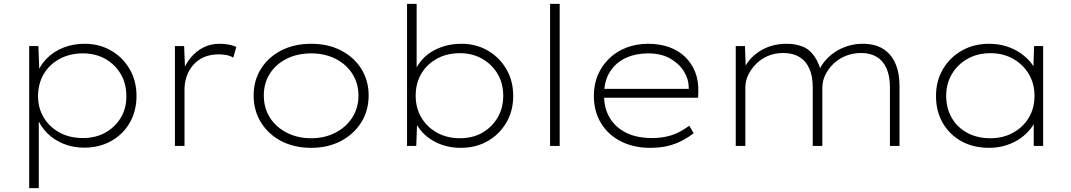

<svg xmlns="http://www.w3.org/2000/svg" viewBox="-20 -760 5577 1000"><path d="M132 220V-520H180L185 -384L171 -372Q189 -421 224.5 -456.5Q260 -492 310.5 -512Q361 -532 420 -532Q497 -532 558 -497Q619 -462 655 -400.5Q691 -339 691 -260Q691 -183 656.5 -122Q622 -61 560 -26Q498 9 419 9Q359 9 309.5 -11.5Q260 -32 225 -67.5Q190 -103 171 -151L182 -139V220ZM412 -41Q478 -41 529 -69.5Q580 -98 609.5 -147.5Q639 -197 638 -260Q638 -325 608.5 -375Q579 -425 528 -453.5Q477 -482 412 -482Q344 -482 291 -453.5Q238 -425 208.5 -375.5Q179 -326 178 -261Q178 -197 208 -147.5Q238 -98 290.5 -69.5Q343 -41 412 -41Z M891 0V-520H939L944 -394L933 -388Q947 -428 974 -460.5Q1001 -493 1038.5 -512.5Q1076 -532 1124 -532Q1149 -532 1172 -527.5Q1195 -523 1211 -516L1195 -460Q1178 -470 1157.5 -473.5Q1137 -477 1121 -477Q1075 -477 1041.5 -462Q1008 -447 985.5 -420.5Q963 -394 952 -361.5Q941 -329 941 -295V0Z M1601 10Q1513 10 1445.5 -25Q1378 -60 1339.5 -122Q1301 -184 1301 -263Q1301 -341 1339.5 -402Q1378 -463 1445.5 -497.5Q1513 -532 1601 -532Q1688 -532 1755.5 -497.5Q1823 -463 1861.5 -402Q1900 -341 1900 -263Q1900 -184 1861.5 -122.5Q1823 -61 1755.5 -25.5Q1688 10 1601 10ZM1601 -40Q1671 -40 1727 -69Q1783 -98 1815 -148Q1847 -198 1847 -263Q1847 -326 1815 -376Q1783 -426 1727 -454Q1671 -482 1601 -482Q1529 -482 1473 -454Q1417 -426 1385.5 -376.5Q1354 -327 1354 -263Q1354 -198 1385.5 -148Q1417 -98 1473.5 -69Q1530 -40 1601 -40Z M2380 10Q2335 10 2295.5 -1.5Q2256 -13 2223 -34.5Q2190 -56 2166.5 -87Q2143 -118 2131 -153L2153 -136L2148 0H2100V-740H2150V-389L2132 -371Q2145 -406 2168 -436.5Q2191 -467 2224 -488Q2257 -509 2297 -520.5Q2337 -532 2383 -532Q2459 -532 2520 -497Q2581 -462 2617 -400.5Q2653 -339 2653 -260Q2653 -183 2617.5 -122Q2582 -61 2520.5 -25.5Q2459 10 2380 10ZM2375 -40Q2442 -40 2492.5 -69Q2543 -98 2572 -148Q2601 -198 2601 -261Q2601 -326 2571.5 -375.5Q2542 -425 2491 -454Q2440 -483 2376 -483Q2307 -483 2255 -454Q2203 -425 2174 -375.5Q2145 -326 2145 -262Q2145 -197 2175 -147Q2205 -97 2257 -68.5Q2309 -40 2375 -40Z M2845 0V-740H2895V0Z M3366 10Q3280 10 3213.5 -24Q3147 -58 3110 -119Q3073 -180 3073 -261Q3073 -322 3094.5 -371Q3116 -420 3154 -456.5Q3192 -493 3244 -512.5Q3296 -532 3356 -532Q3416 -532 3465 -514.5Q3514 -497 3548.5 -463.5Q3583 -430 3601 -384Q3619 -338 3617 -282L3616 -251H3113V-297H3589L3568 -283L3567 -307Q3567 -347 3542.5 -387.5Q3518 -428 3471 -455Q3424 -482 3355 -482Q3292 -482 3240 -458.5Q3188 -435 3157 -386.5Q3126 -338 3126 -264Q3126 -196 3156 -146Q3186 -96 3241.5 -68.5Q3297 -41 3376 -41Q3429 -41 3474 -54.5Q3519 -68 3570 -105L3593 -66Q3567 -46 3533.5 -28Q3500 -10 3458.5 0Q3417 10 3366 10Z M3812 0V-520H3860L3865 -381L3850 -386Q3860 -418 3881.5 -444.5Q3903 -471 3933 -491Q3963 -511 3999 -521.5Q4035 -532 4078 -532Q4122 -532 4159 -518Q4196 -504 4222 -466.5Q4248 -429 4263 -364L4242 -380L4246 -395Q4257 -419 4277.5 -443.5Q4298 -468 4327.5 -488Q4357 -508 4394 -520Q4431 -532 4474 -532Q4536 -532 4578.5 -506Q4621 -480 4643 -430.5Q4665 -381 4665 -311V0H4615V-306Q4615 -364 4597.5 -403.5Q4580 -443 4546.5 -463.5Q4513 -484 4465 -484Q4422 -484 4385 -469Q4348 -454 4321 -428Q4294 -402 4278.5 -370Q4263 -338 4263 -303V0H4213V-306Q4213 -364 4195 -403.5Q4177 -443 4143 -463.5Q4109 -484 4060 -484Q4016 -484 3980.5 -469Q3945 -454 3918.5 -427.5Q3892 -401 3877 -369.5Q3862 -338 3862 -304V0Z M5133 10Q5049 10 4987 -24.5Q4925 -59 4890 -120Q4855 -181 4855 -260Q4855 -339 4891.5 -400.5Q4928 -462 4990.5 -497Q5053 -532 5132 -532Q5180 -532 5222.5 -518.5Q5265 -505 5298.5 -481Q5332 -457 5354 -427.5Q5376 -398 5382 -365L5361 -376L5366 -520H5413V0H5364V-138L5382 -159Q5374 -125 5351.5 -94.5Q5329 -64 5296 -40.5Q5263 -17 5221 -3.5Q5179 10 5133 10ZM5139 -40Q5204 -40 5256 -68.5Q5308 -97 5338 -146.5Q5368 -196 5368 -261Q5368 -324 5338.5 -374Q5309 -424 5257 -453.5Q5205 -483 5139 -483Q5071 -483 5019 -453.5Q4967 -424 4937.5 -374Q4908 -324 4908 -261Q4908 -197 4936.5 -147Q4965 -97 5017 -68.5Q5069 -40 5139 -40Z"/></svg>

Font: Lexend Exa ExtraLight
Style: Regular
Weight: 250
Designer: Bonnie Shaver-Troup, Thomas Jockin
Foundry: Lexend
Version: Version 1.007